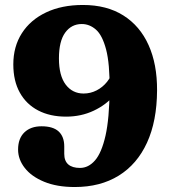

<svg xmlns="http://www.w3.org/2000/svg" viewBox="-20 -738 688 776"><path d="M281.9 17.9Q209.8 17.9 158.4 -3.4Q107 -24.6 80.1 -59.2Q53.1 -93.7 53.1 -133.5Q53.1 -178.4 78.6 -203Q104.2 -227.6 147.9 -227.6Q194.4 -227.6 217 -206.7Q239.7 -185.8 239.7 -146V-116.1Q239.7 -87.7 255.9 -73.5Q272.2 -59.3 303.3 -59.3Q337.5 -59.3 364 -89.7Q390.6 -120.1 406.4 -189.5Q422.1 -259 423 -376Q423.9 -480.7 408.8 -538.2Q393.6 -595.7 367.8 -618.3Q342 -640.9 310.5 -640.9Q268.8 -640.9 243.5 -606.2Q218.2 -571.5 218.2 -501.9Q218.2 -432.3 245.5 -396.1Q272.9 -360 317.8 -360Q345.7 -360 370.3 -372.6Q395 -385.2 412.7 -407.3Q430.4 -429.3 436.4 -457L477.7 -434.8Q473.7 -391.7 441.6 -353.1Q409.5 -314.5 358.7 -290.6Q307.8 -266.6 247 -266.6Q182.1 -266.6 134.2 -291.6Q86.2 -316.6 60 -363.9Q33.8 -411.1 33.8 -477.7Q33.8 -549.8 68.4 -603.8Q103 -657.8 166.2 -687.8Q229.4 -717.9 315.1 -717.9Q411.7 -717.9 478.7 -675.5Q545.7 -633.2 580.5 -555.8Q615.4 -478.3 614.8 -372.4Q614.2 -248.8 574.2 -161.4Q534.2 -74.1 459.8 -28.1Q385.5 17.9 281.9 17.9Z"/></svg>

Font: Fraunces SuperSoft
Style: Regular
Weight: 900
Version: Version 1.000;[b76b70a41]